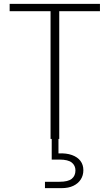

<svg xmlns="http://www.w3.org/2000/svg" viewBox="-20 -720 569 995"><path d="M242 0V-662H30V-700H498V-662H287V0ZM213 255V222H288Q333 222 352 206.5Q371 191 371 163Q371 138 352 122.5Q333 107 288 107H248V-7H283V75Q324 73 353 83.5Q382 94 397 114Q412 134 412 162Q412 189 398.5 210Q385 231 360 243Q335 255 299 255Z"/></svg>

Font: DM Sans 10pt ExtraLight
Style: Regular
Weight: 250
Version: Version 4.004;gftools[0.9.30]